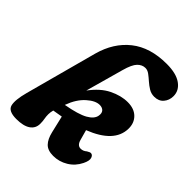

<svg xmlns="http://www.w3.org/2000/svg" viewBox="-208 -850 979 979"><g transform="rotate(45 281.0 -361.0)"><path d="M478.5 -75Q459 -35 422.2 -12.8Q385.5 9.5 343 9.5Q303.5 9.5 283.5 -11Q263.5 -31.5 254 -72L232.5 -163.5Q207.5 -158.5 180 -154.5Q175.5 -137 175.5 -123Q175.5 -107 178.2 -92.8Q181 -78.5 181 -60Q181 -27 154.8 -8.8Q128.5 9.5 77 9.5Q19.5 9.5 11.2 -22.5Q3 -54.5 21 -121.5L126 -511Q154.5 -615 228.5 -673.5Q302.5 -732 421 -732Q490 -732 526 -706.2Q562 -680.5 562 -640Q562 -610 544 -589Q526 -568 494 -568Q472 -568 454 -579Q436 -590 420 -604.2Q404 -618.5 389.2 -629.5Q374.5 -640.5 359 -640.5Q336 -640.5 317.2 -621.5Q298.5 -602.5 284 -550Q273 -510.5 257.8 -455.8Q242.5 -401 227 -345.5Q269.5 -403.5 320.2 -428.5Q371 -453.5 418.5 -453.5Q465.5 -453.5 491.8 -427.2Q518 -401 517 -359.5Q515 -259 369 -202L384 -147.5Q392.5 -115.5 416 -115.5Q434 -115.5 448.5 -128.5Q463 -137.5 469.5 -137Q482 -136.5 487.5 -120.5Q493 -104.5 478.5 -75ZM202 -218 201.5 -216.5Q285 -231.5 321.5 -252.2Q358 -273 362.5 -300Q366 -320.5 356.5 -331.2Q347 -342 328.5 -342.5Q297.5 -343 260.5 -310Q223.5 -277 202 -218Z"/></g></svg>

Font: Fraunces 144pt SuperSoft
Style: Bold Italic
Weight: 700
Italic angle: -16°
Version: Version 1.000;[0bf87f6ff]